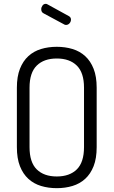

<svg xmlns="http://www.w3.org/2000/svg" viewBox="-20 -975 592 1001"><path d="M276 6Q232 6 194 -5.5Q156 -17 128 -42.5Q100 -68 84 -108.5Q68 -149 68 -208V-518Q68 -576 84 -616.5Q100 -657 128 -682.5Q156 -708 194 -719.5Q232 -731 276 -731Q320 -731 358 -719.5Q396 -708 424 -682.5Q452 -657 468 -616.5Q484 -576 484 -518V-208Q484 -149 468 -108.5Q452 -68 424 -42.5Q396 -17 358 -5.5Q320 6 276 6ZM418 -518Q418 -596 380.5 -633Q343 -670 276 -670Q209 -670 171.5 -633Q134 -596 134 -518V-208Q134 -129 171.5 -92Q209 -55 276 -55Q343 -55 380.5 -92Q418 -129 418 -208ZM208 -905Q195 -911 195 -927Q195 -937 201.5 -946Q208 -955 219 -955Q223 -955 228 -952L339 -891Q350 -885 350 -873Q350 -862 342.5 -853.5Q335 -845 324 -845Q318 -845 314 -848Z"/></svg>

Font: Dosis
Style: Book
Weight: 400
Designer: EdgarTolentino, PabloImpallari, IginoMarini
Foundry: EdgarTolentino, PabloImpallari, IginoMarini
Version: Version 1.007